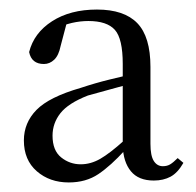

<svg xmlns="http://www.w3.org/2000/svg" viewBox="-20 -834 411 402"><path d="M302 -456Q270 -456 254 -475.5Q238 -495 237 -529V-531V-700Q237 -753 220.5 -771.5Q204 -790 165 -790Q148 -790 130.5 -786Q113 -782 89 -771L121 -791L107 -738Q103 -718 93.5 -709Q84 -700 72 -700Q46 -700 41 -725Q51 -765 89 -789.5Q127 -814 183 -814Q240 -814 267.5 -785.5Q295 -757 295 -694V-533Q295 -508 302 -497Q309 -486 321 -486Q330 -486 336.5 -490Q343 -494 352 -503L364 -493Q352 -472 337 -464Q322 -456 302 -456ZM124 -452Q84 -452 57 -475.5Q30 -499 30 -540Q30 -577 56.5 -604Q83 -631 149 -650Q179 -660 209.5 -667.5Q240 -675 266 -681V-662Q241 -655 213 -647.5Q185 -640 164 -634Q123 -618 106.5 -597Q90 -576 90 -550Q90 -519 108 -504.5Q126 -490 149 -490Q170 -490 190 -501.5Q210 -513 240 -540L256 -534L242 -520Q212 -487 186 -469.5Q160 -452 124 -452Z"/></svg>

Font: Noto Serif SC ExtraLight
Style: Regular
Weight: 400
Version: Version 2.002-H1;hotconv 1.1.0;makeotfexe 2.6.0